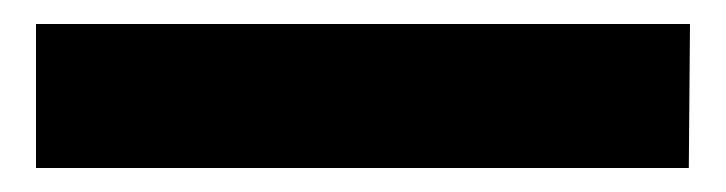

<svg xmlns="http://www.w3.org/2000/svg" viewBox="-20 -20 605 160"><path d="M10 0H555L554 120H10Z"/></svg>

Font: Khand
Style: Bold
Weight: 700
Designer: Devanagari: Sanchit Sawaria, Jyotish Sonowal; Latin: Satya Rajpurohit
Foundry: Indian Type Foundry
Version: Version 1.101;PS 1.0;hotconv 1.0.78;makeotf.lib2.5.61930; tt